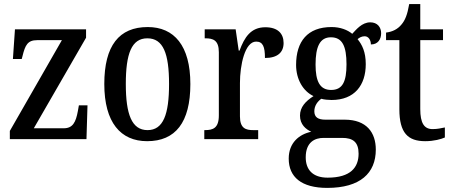

<svg xmlns="http://www.w3.org/2000/svg" viewBox="-20 -679 2210 937"><path d="M28 0H402L407 -165H365L360 -137C350 -82 335 -53 291 -53H145L400 -495V-536H53L43 -391H86L90 -406C103 -459 115 -483 161 -483H282L28 -40Z M698 10C836 10 909 -81 909 -269C909 -456 830 -547 701 -547C561 -547 489 -456 489 -269C489 -81 569 10 698 10ZM700 -44C623 -44 594 -121 594 -269C594 -417 622 -492 699 -492C777 -492 805 -417 805 -269C805 -121 777 -44 700 -44Z M977 0H1240V-44H1216C1180 -44 1151 -52 1151 -111V-274C1151 -361 1175 -476 1230 -476C1263 -476 1273 -451 1273 -396C1335 -396 1364 -424 1364 -469C1364 -515 1336 -546 1275 -546C1204 -546 1173 -497 1149 -432H1145L1130 -536H979V-492H982C1020 -492 1048 -483 1048 -424V-116C1048 -53 1019 -44 980 -44H977Z M1577 238C1738 238 1814 166 1814 51C1814 -31 1770 -95 1662 -95H1568C1532 -95 1514 -107 1514 -136C1514 -164 1531 -185 1548 -197C1560 -193 1584 -191 1598 -191C1711 -191 1765 -264 1765 -366C1765 -426 1747 -461 1725 -488C1735 -496 1745 -502 1760 -502C1778 -502 1790 -484 1790 -462C1825 -462 1840 -488 1840 -517C1840 -546 1822 -570 1787 -570C1746 -570 1718 -534 1699 -514C1676 -533 1641 -547 1598 -547C1481 -547 1425 -477 1425 -362C1425 -292 1459 -234 1510 -210C1471 -185 1444 -156 1444 -115C1444 -71 1473 -48 1499 -36C1440 -24 1389 18 1389 95C1389 185 1451 238 1577 238ZM1596 -240C1541 -240 1520 -282 1520 -364C1520 -451 1541 -497 1595 -497C1651 -497 1671 -453 1671 -365C1671 -281 1652 -240 1596 -240ZM1579 188C1504 188 1472 147 1472 89C1472 14 1517 -6 1559 -6H1650C1702 -6 1730 14 1730 71C1730 137 1692 188 1579 188Z M2055 10C2098 10 2133 0 2151 -8V-57C2132 -53 2114 -49 2091 -49C2050 -49 2031 -78 2031 -147V-483H2142V-536H2031V-659H1977C1968 -607 1957 -580 1939 -559C1921 -537 1896 -524 1864 -520V-483H1929V-146C1929 -30 1971 10 2055 10Z"/></svg>

Font: Noto Serif Myanmar Condensed Medium
Style: Regular
Weight: 500
Width: 3
Designer: Ben Mitchell and the Monotype Design Team
Foundry: Monotype Imaging Inc.
Version: Version 2.106